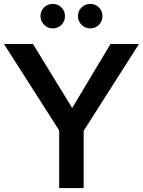

<svg xmlns="http://www.w3.org/2000/svg" viewBox="-24 -953 724 973"><path d="M680.2 -730 399.9 -290V0H275.9V-292L-3.9 -730H143.1L341.8 -405.8L536.1 -730ZM181.2 -871.1Q181.2 -897.5 199.2 -915.3Q217.3 -933.1 243.2 -933.1Q269.5 -933.1 287.4 -915.3Q305.2 -897.5 305.2 -871.1Q305.2 -845.2 287.4 -827.1Q269.5 -809.1 243.2 -809.1Q217.8 -809.1 199.5 -827.4Q181.2 -845.7 181.2 -871.1ZM371.1 -871.1Q371.1 -897.5 389.2 -915.3Q407.2 -933.1 433.1 -933.1Q459.5 -933.1 477.3 -915.3Q495.1 -897.5 495.1 -871.1Q495.1 -845.2 477.3 -827.1Q459.5 -809.1 433.1 -809.1Q407.2 -809.1 389.2 -827.4Q371.1 -845.7 371.1 -871.1Z"/></svg>

Font: Nacelle SemiBold
Style: Regular
Weight: 600
Designer: Sora Sagano
Foundry: Sora Sagano
Version: Version 1.000;FEAKit 1.0